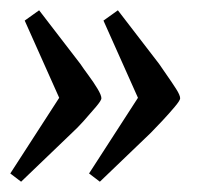

<svg xmlns="http://www.w3.org/2000/svg" viewBox="-20 -427 396 373"><path d="M174 -74 153 -90 248 -237 181 -387 209 -407 289 -303Q295 -294 304.5 -280.5Q314 -267 322 -254.5Q330 -242 330 -236Q330 -232 319.5 -219.5Q309 -207 295.5 -192.5Q282 -178 273 -169ZM21 -74 0 -90 95 -237 28 -387 56 -407 136 -303Q142 -294 152 -280.5Q162 -267 169.5 -254.5Q177 -242 177 -236Q177 -232 166.5 -219.5Q156 -207 143 -192.5Q130 -178 120 -169Z"/></svg>

Font: Faustina VF Beta
Style: Italic
Weight: 400
Italic angle: -8°
Designer: Alfonso Garcia
Foundry: Omnibus-Type
Version: Version 1.006